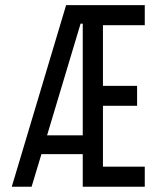

<svg xmlns="http://www.w3.org/2000/svg" viewBox="-20 -713 626 733"><path d="M24.9 0 232.4 -693.4H532.7V-616.7H373V-385.3H503.4V-309.1H373V-76.7H532.7V0H295.9V-124.5H138.2L100.6 0ZM159.7 -196.3H295.9V-622.6H287.6Z"/></svg>

Font: CaskaydiaMono NF SemiLight
Style: Regular
Weight: 350
Designer: Aaron Bell
Foundry: Saja Typeworks
Version: Version 2111.001; ttfautohint (v1.8.4);Nerd Fonts 3.1.1